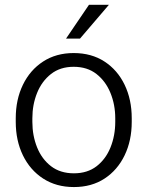

<svg xmlns="http://www.w3.org/2000/svg" viewBox="-20 -755 603 785"><path d="M44.4 -271.5Q44.4 -348.1 73.7 -408.4Q103 -468.8 156.2 -503.4Q209.5 -538.1 281.2 -538.1Q354 -538.1 407.2 -503.4Q460.4 -468.8 489.5 -408.4Q518.6 -348.1 518.6 -271.5V-256.8Q518.6 -180.2 489.5 -119.9Q460.4 -59.6 407.5 -24.9Q354.5 9.8 282.2 9.8Q210 9.8 156.5 -24.9Q103 -59.6 73.7 -119.9Q44.4 -180.2 44.4 -256.8ZM112.3 -256.8Q112.3 -200.7 131.6 -152.6Q150.9 -104.5 188.7 -75.4Q226.6 -46.4 282.2 -46.4Q337.4 -46.4 375 -75.4Q412.6 -104.5 431.9 -152.6Q451.2 -200.7 451.2 -256.8V-271.5Q451.2 -327.1 431.6 -375Q412.1 -422.9 374.5 -452.4Q336.9 -481.9 281.2 -481.9Q226.1 -481.9 188.5 -452.4Q150.9 -422.9 131.6 -375Q112.3 -327.1 112.3 -271.5ZM343.8 -735.4H425.3L307.1 -597.2H250Z"/></svg>

Font: Heebo Light
Style: Regular
Weight: 300
Designer: Oded Ezer
Foundry: Ezer Type House
Version: Version 3.100